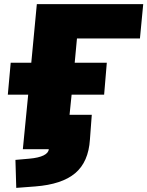

<svg xmlns="http://www.w3.org/2000/svg" viewBox="-20 -725 716 933"><path d="M354 -538 343 -420H499L486 -265H328L318 -167H426L417 -47Q410 62 345.5 116.5Q281 171 151 181L59 188L55 52L123 46Q168 42 192 30Q216 18 217 0H91L117 -265H18L32 -420H132L159 -705H676L660 -538Z"/></svg>

Font: Nunito Sans Heavy Heavy
Style: Italic
Weight: 400
Italic angle: -4.541°
Designer: Vernon Adams
Foundry: Vernon Adams
Version: Version 2.002